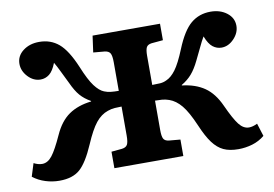

<svg xmlns="http://www.w3.org/2000/svg" viewBox="-63 -634 1065 746"><g transform="rotate(-10 469.0 -261.5)"><path d="M116 11Q88 11 61 2.5Q34 -6 12 -23L28 -74Q45 -65 61 -65Q83 -65 100.5 -87.5Q118 -110 143 -165Q166 -216 201.5 -240.5Q237 -265 290 -271V-273Q265 -287 249 -305.5Q233 -324 218 -357Q203 -387 193.5 -407Q184 -427 174 -444Q162 -413 146.5 -401Q131 -389 112 -389Q84 -389 62.5 -412Q41 -435 41 -463Q41 -494 67 -514Q93 -534 131 -534Q176 -534 208 -507Q240 -480 269 -411Q291 -357 309.5 -332.5Q328 -308 346 -301Q358 -296 371.5 -294.5Q385 -293 403 -293V-406Q403 -431 397.5 -441Q392 -451 376 -453L331 -457L340 -522H606V-457L561 -453Q545 -451 540 -441Q535 -431 535 -408V-293Q553 -293 566.5 -294Q580 -295 592 -301Q611 -309 629 -333Q647 -357 669 -411Q697 -480 729.5 -507Q762 -534 807 -534Q845 -534 871 -514Q897 -494 897 -463Q897 -435 875 -412Q853 -389 826 -389Q807 -389 791.5 -401Q776 -413 764 -444Q754 -427 744.5 -406.5Q735 -386 720 -356Q705 -325 688.5 -306Q672 -287 648 -273V-271Q701 -265 736.5 -240.5Q772 -216 795 -165Q820 -110 837.5 -87.5Q855 -65 877 -65Q892 -65 910 -74L926 -23Q904 -5 877 3Q850 11 822 11Q787 11 763.5 0Q740 -11 721 -36.5Q702 -62 683 -107Q659 -163 637.5 -189Q616 -215 590 -224Q576 -229 562 -230Q548 -231 535 -231V-114Q535 -91 540 -81Q545 -71 561 -69L606 -65V0H334V-65L376 -69Q392 -71 397.5 -81Q403 -91 403 -116V-231Q390 -231 376 -230Q362 -229 348 -224Q321 -215 300 -189Q279 -163 255 -107Q226 -40 197 -14.5Q168 11 116 11Z"/></g></svg>

Font: Literata 7pt SemiBold
Style: Regular
Weight: 600
Designer: Latin by Veronika Burian and Jose Scaglione. Greek by Irene Vlachou. Cyrillic by Vera Evstafieva.
Foundry: TypeTogether
Version: Version 3.002